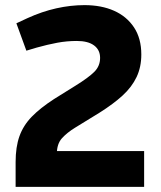

<svg xmlns="http://www.w3.org/2000/svg" viewBox="-20 -730 629 750"><path d="M41 0V-97Q41 -156 56 -198Q71 -240 104 -274Q137 -308 191 -343L276 -396Q326 -427 348.5 -449.5Q371 -472 371 -504Q371 -535 347.5 -552.5Q324 -570 280 -570Q241 -570 203.5 -563Q166 -556 123 -544L83 -532L44 -639L87 -659Q144 -685 200 -697.5Q256 -710 310 -710Q376 -710 425.5 -688Q475 -666 503.5 -623Q532 -580 532 -517Q532 -468 513.5 -429Q495 -390 459 -357Q423 -324 369 -290L273 -231Q242 -212 222 -190Q202 -168 202 -128V-110L184 -140H543V0Z"/></svg>

Font: REM Medium SemiBold
Style: Regular
Weight: 600
Version: Version 1.005;gftools[0.9.28]